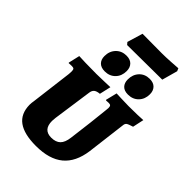

<svg xmlns="http://www.w3.org/2000/svg" viewBox="-248 -939 1047 1047"><g transform="rotate(45 275.5 -415.5)"><path d="M468 -734 331 -733 199 -732 188 -745 215 -835 364 -834Q394 -834 434 -836.5Q474 -839 486 -840L493 -824ZM154 -602Q154 -640 177.5 -664.5Q201 -689 238 -689Q267 -689 282.5 -673Q298 -657 298 -630Q298 -592 274.5 -568Q251 -544 214 -544Q185 -544 169.5 -559.5Q154 -575 154 -602ZM334 -602Q334 -640 357 -664.5Q380 -689 417 -689Q446 -689 461.5 -673Q477 -657 477 -630Q477 -592 453.5 -568Q430 -544 393 -544Q364 -544 349 -559.5Q334 -575 334 -602ZM202 -150Q202 -82 263 -82Q298 -82 316.5 -100Q335 -118 340 -159Q348 -217 356.5 -291.5Q365 -366 368 -396L370 -417Q370 -429 366 -433.5Q362 -438 352 -438L331 -437L329 -440L345 -505Q356 -505 384 -503.5Q412 -502 440 -502Q477 -502 508.5 -503Q540 -504 551 -505L537 -440Q510 -432 501.5 -426Q493 -420 492 -405L464 -179Q451 -84 395 -37.5Q339 9 236 9Q145 9 99.5 -24Q54 -57 53 -125Q53 -140 56 -156L86 -396Q87 -404 87 -416Q87 -429 83 -433.5Q79 -438 67 -438L43 -437L42 -440L57 -505Q70 -504 108 -503Q146 -502 192 -502Q222 -502 253.5 -503.5Q285 -505 297 -505L282 -439Q259 -437 248.5 -428Q238 -419 236 -400L204 -175Z"/></g></svg>

Font: Alegreya SC ExtraBold
Style: Italic
Weight: 800
Italic angle: -7°
Designer: Juan Pablo del Peral
Foundry: Huerta Tipografica
Version: Version 2.007; ttfautohint (v1.6)